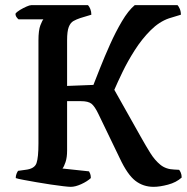

<svg xmlns="http://www.w3.org/2000/svg" viewBox="-20 -724 724 744"><path d="M254 0Q246 0 225 -2.5Q204 -5 176.5 -9Q149 -13 121 -18Q93 -23 71 -27Q49 -31 41 -34Q41 -43 44 -50.5Q47 -58 50 -62L79 -66Q114 -70 121.5 -92Q129 -114 129 -168V-567Q129 -607 136.5 -626Q144 -645 148 -649H52Q49 -651 44.5 -657Q40 -663 40 -671Q45 -678 57.5 -685.5Q70 -693 82.5 -698.5Q95 -704 101 -704H321Q326 -699 330 -689Q334 -679 334 -667L291 -654Q276 -649 264.5 -642.5Q253 -636 246.5 -619.5Q240 -603 240 -568V-391L342 -395Q351 -418 368 -461Q385 -504 406.5 -552Q428 -600 452.5 -641.5Q477 -683 502 -704H668Q672 -700 676.5 -690Q681 -680 681 -667L635 -653Q597 -640 563.5 -606.5Q530 -573 502.5 -530Q475 -487 455 -445.5Q435 -404 423 -376L526 -193Q545 -159 562.5 -131Q580 -103 601.5 -85.5Q623 -68 655 -67L674 -66Q677 -63 680.5 -55Q684 -47 684 -36Q663 -17 631 -8.5Q599 0 575 0Q535 0 504.5 -23.5Q474 -47 444 -111L361 -283Q347 -312 334.5 -322Q322 -332 294 -332H240V-140Q240 -114 234 -96Q228 -78 222 -71L325 -60Q327 -57 329.5 -50.5Q332 -44 332 -34Q318 -21 295 -10.5Q272 0 254 0Z"/></svg>

Font: Texturina 72pt SemiBold
Style: Regular
Weight: 600
Designer: Guillermo Torres Carreño
Foundry: Omnibus-Type
Version: Version 1.002; ttfautohint (v1.8.3)